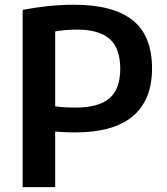

<svg xmlns="http://www.w3.org/2000/svg" viewBox="-20 -768 684 788"><path d="M73 0V-727.5Q123 -737 175 -742.8Q227 -748.5 285 -748.5Q443.5 -748.5 523.8 -685.5Q604 -622.5 604 -486.5Q604 -358 525.2 -291.2Q446.5 -224.5 287.5 -224.5Q245 -224.5 206.5 -228V0ZM289 -326.5Q385 -326.5 429.2 -364.5Q473.5 -402.5 473.5 -485.5Q473.5 -570 430 -608.2Q386.5 -646.5 296.5 -646.5Q248 -646.5 206.5 -639V-331.5Q244.5 -326.5 289 -326.5Z"/></svg>

Font: Encode Sans SmBold
Style: Regular
Weight: 600
Designer: Multiple Designers
Foundry: Impallari Type
Version: Version 3.002; ttfautohint (v1.8.3) -l 8 -r 50 -G 200 -x 14 